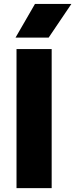

<svg xmlns="http://www.w3.org/2000/svg" viewBox="-20 -974 390 994"><path d="M65.5 0V-720H247.5V0ZM60.5 -779.5 161 -953.5H349.5L232 -779.5Z"/></svg>

Font: Geologica Cursive ExtraBold
Style: Regular
Weight: 800
Designer: Sindre Bremnes, Frode Helland
Foundry: Monokrom Skriftforlag AS
Version: Version 1.010;gftools[0.9.28]